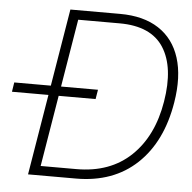

<svg xmlns="http://www.w3.org/2000/svg" viewBox="-99 -780 833 832"><g transform="rotate(5 317.5 -364.0)"><path d="M261.7 0H53.2L173.8 -727.5H390.1Q492.2 -727.5 558.3 -684.3Q624.5 -641.1 650.1 -560.1Q675.8 -479 657.2 -365.7Q628.9 -192.9 526.4 -96.4Q423.8 0 261.7 0ZM104.5 -41H260.3Q406.2 -41 497.1 -127.4Q587.9 -213.9 612.8 -365.7Q637.7 -516.1 583.3 -601.3Q528.8 -686.5 391.6 -686.5H211.4ZM-47.4 -350.6 -41 -391.6H323.2L316.4 -350.6Z"/></g></svg>

Font: Inter Display ExtraLight
Style: Italic
Weight: 200
Italic angle: -9.39999°
Designer: Rasmus Andersson
Foundry: rsms
Version: Version 4.000;git-a52131595